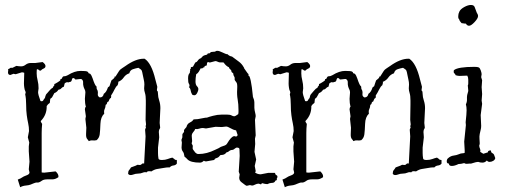

<svg xmlns="http://www.w3.org/2000/svg" viewBox="-20 -743 2064 785"><path d="M69.3 -447.3 43.9 -439.5 35.2 -441.4 22.5 -436.5Q12.7 -436.5 12.7 -447.3L13.7 -456.1Q13.7 -459 12.7 -460Q18.6 -461.9 21 -464.4Q23.4 -466.8 31.2 -465.8L46.9 -473.6Q57.6 -471.7 66.9 -471.7Q76.2 -471.7 85 -478.5Q93.8 -485.4 105.5 -485.4H124L154.3 -489.3Q166 -480.5 166 -473.1Q166 -465.8 158.7 -462.9Q151.4 -460 147.5 -455.1L145.5 -454.1Q140.6 -454.1 138.7 -457Q136.7 -460 130.9 -460Q129.9 -456.1 129.9 -442.9Q129.9 -429.7 133.8 -414.6Q137.7 -399.4 137.7 -381.8L135.7 -366.2Q135.7 -356.4 145.5 -330.1Q146.5 -329.1 150.9 -329.1Q155.3 -329.1 156.7 -332.5Q158.2 -335.9 160.2 -338.4Q162.1 -340.8 162.6 -340.8Q163.1 -340.8 164.1 -343.8Q165 -346.7 165.5 -349.6Q166 -352.5 168 -356Q169.9 -359.4 171.9 -360.8Q173.8 -362.3 181.2 -371.6Q188.5 -380.9 196.3 -384.8Q197.3 -389.6 200.2 -391.6Q203.1 -393.6 202.1 -399.4Q204.1 -399.4 214.4 -405.8Q224.6 -412.1 226.1 -414.1Q227.5 -416 227.1 -417.5Q226.6 -418.9 227.5 -419.9Q229.5 -420.9 230.5 -419.9Q231.4 -418.9 234.4 -425.3Q237.3 -431.6 242.7 -431.2Q248 -430.7 256.8 -435.5Q285.2 -453.1 309.1 -453.1Q333 -453.1 337.4 -450.2Q341.8 -447.3 341.3 -445.8Q340.8 -444.3 342.8 -443.4L348.6 -441.4Q354.5 -435.5 358.9 -421.9Q363.3 -408.2 367.2 -399.9Q371.1 -391.6 373 -391.1Q375 -390.6 375 -384.8Q375 -378.9 376.5 -377.4Q377.9 -376 379.4 -371.1Q380.9 -366.2 379.9 -357.9Q378.9 -349.6 387.7 -344.7H388.7Q401.4 -344.7 404.3 -359.4Q415 -366.2 420.9 -384.8Q421.9 -386.7 423.8 -387.7Q425.8 -388.7 427.7 -390.6Q429.7 -396.5 431.6 -402.8Q433.6 -409.2 435.5 -414.1Q438.5 -417 441.9 -419.4Q445.3 -421.9 448.2 -425.8V-429.7H452.1Q457 -436.5 462.4 -445.8Q467.8 -455.1 471.7 -458.5Q475.6 -461.9 479 -463.9Q482.4 -465.8 492.2 -472.7Q534.2 -502.9 567.4 -502.9H571.3Q599.6 -484.4 615.2 -418Q619.1 -402.3 623 -388.7V-386.7Q620.1 -372.1 623 -371.1Q626 -370.1 626 -358.4Q626 -346.7 630.9 -332Q635.7 -317.4 635.7 -300.8L632.8 -240.2L634.8 -221.7Q634.8 -218.8 632.8 -216.3Q630.9 -213.9 629.9 -208.5Q628.9 -203.1 629.9 -196.8Q630.9 -190.4 630.9 -181.6L626 -139.6V-117.2Q626 -106.4 627.9 -94.7Q628.9 -88.9 642.1 -88.9Q655.3 -88.9 665.5 -92.8Q675.8 -96.7 684.6 -98.6L694.3 -91.8Q694.3 -88.9 698.7 -89.4Q703.1 -89.8 703.1 -86.9V-74.2Q698.2 -67.4 689 -66.4Q679.7 -65.4 673.8 -58.6H667Q661.1 -58.6 647.9 -56.2Q634.8 -53.7 623.5 -52.2Q612.3 -50.8 598.6 -42Q596.7 -43 589.4 -43Q582 -43 579.1 -38.1Q577.1 -39.1 572.8 -39.1Q568.4 -39.1 564 -37.1Q559.6 -35.2 554.7 -34.2L534.2 -32.2Q529.3 -31.2 524.4 -29.3Q519.5 -27.3 513.7 -27.3Q507.8 -27.3 503.9 -32.2V-34.2Q503.9 -43 507.8 -47.4Q511.7 -51.8 515.6 -58.6L534.2 -65.4L542 -69.3L551.8 -68.4Q556.6 -68.4 559.6 -72.3Q562.5 -76.2 569.3 -74.2L575.2 -185.5L573.2 -212.9L577.1 -223.6L575.2 -225.6L577.1 -234.4L575.2 -252.9L576.2 -315.4V-332Q576.2 -351.6 572.8 -362.3Q569.3 -373 569.3 -381.8L570.3 -397.5Q570.3 -407.2 567.9 -417Q565.4 -426.8 563.5 -438Q561.5 -449.2 559.6 -454.1Q557.6 -459 545.9 -465.8Q535.2 -463.9 523.4 -460Q511.7 -456.1 508.8 -443.4Q494.1 -438.5 485.8 -426.3Q477.5 -414.1 462.9 -408.2L463.9 -405.3Q463.9 -403.3 462.9 -400.9Q461.9 -398.4 460.9 -394.5Q454.1 -389.6 447.8 -376.5Q441.4 -363.3 437.5 -357.9Q433.6 -352.5 434.1 -351.1Q434.6 -349.6 434.6 -347.7L433.6 -342.8Q428.7 -340.8 427.2 -336.4Q425.8 -332 423.8 -328.1Q418 -326.2 417.5 -321.3Q417 -316.4 412.1 -314.5Q411.1 -302.7 407.7 -296.4Q404.3 -290 406.2 -278.3Q391.6 -264.6 390.6 -236.8Q389.6 -209 387.7 -193.8Q385.7 -178.7 375 -169.9Q367.2 -168 358.9 -168.9Q350.6 -169.9 342.8 -166Q341.8 -168.9 336.4 -174.8Q331.1 -180.7 332 -197.3Q333 -213.9 333 -220.7L329.1 -256.8L331.1 -267.6L327.1 -295.9Q327.1 -302.7 331.1 -306.6Q327.1 -320.3 327.1 -338.9L329.1 -365.2Q329.1 -372.1 326.2 -377.4Q323.2 -382.8 321.3 -390.1Q319.3 -397.5 319.8 -406.2Q320.3 -415 312.5 -419.9H306.6L290 -418Q286.1 -418 285.2 -420.9Q284.2 -423.8 279.3 -423.8H277.3Q274.4 -420.9 273.4 -415.5Q272.5 -410.2 267.6 -408.2Q263.7 -408.2 261.7 -406.7Q259.8 -405.3 253.9 -407.2Q245.1 -404.3 244.1 -400.9Q243.2 -397.5 241.2 -388.7Q234.4 -386.7 230.5 -381.8Q226.6 -377 218.8 -376Q212.9 -366.2 202.1 -362.3L195.3 -349.6Q192.4 -342.8 185.5 -338.9L183.6 -322.3Q175.8 -317.4 170.9 -309.6Q171.9 -274.4 147.5 -249L146.5 -247.1Q146.5 -245.1 152.3 -236.3Q150.4 -216.8 150.4 -199.2V-38.1Q154.3 -37.1 161.1 -37.1L205.1 -42H208Q218.8 -31.2 218.8 -23.4V-18.6Q206.1 -9.8 195.3 -9.8H175.8Q159.2 -9.8 152.3 -4.9Q145.5 0 140.6 2Q135.7 3.9 131.8 3.4Q127.9 2.9 123.5 4.4Q119.1 5.9 115.7 7.3Q112.3 8.8 105 11.7Q97.7 14.6 85.4 15.6Q73.2 16.6 62.5 22.5L52.7 -8.8Q62.5 -11.7 77.1 -21.5Q82 -23.4 91.3 -27.3Q100.6 -31.2 100.6 -38.1L97.7 -50.8L100.6 -82L97.7 -124V-144.5L99.6 -160.2L93.8 -181.6L98.6 -207Q98.6 -223.6 95.2 -238.8Q91.8 -253.9 89.4 -272Q86.9 -290 86.9 -314.9Q86.9 -339.8 83 -357.4L85 -364.3Q85 -368.2 81.1 -376Q77.1 -392.6 78.1 -410.2Q79.1 -427.7 79.1 -445.3Q75.2 -447.3 69.3 -447.3Z M788.1 -255.9 819.3 -261.7Q827.1 -261.7 829.6 -263.2Q832 -264.6 850.6 -269.5Q869.1 -274.4 885.7 -274.4H909.2Q920.9 -274.4 926.8 -271Q932.6 -267.6 937.5 -267.6Q942.4 -267.6 954.1 -276.4Q955.1 -280.3 955.1 -284.2V-293Q955.1 -317.4 951.7 -336.4Q948.2 -355.5 949.7 -377.9Q951.2 -400.4 946.8 -405.8Q942.4 -411.1 940.4 -414.6Q938.5 -418 939.5 -421.9Q940.4 -425.8 937 -431.2Q933.6 -436.5 934.1 -439Q934.6 -441.4 933.1 -443.4Q931.6 -445.3 930.2 -445.8Q928.7 -446.3 927.2 -448.2Q925.8 -450.2 926.3 -451.2Q926.8 -452.1 925.3 -455.1Q923.8 -458 920.4 -460.4Q917 -462.9 916 -467.8Q903.3 -473.6 894.5 -487.3Q889.6 -488.3 884.3 -487.8Q878.9 -487.3 874.5 -488.8Q870.1 -490.2 867.2 -491.7Q864.3 -493.2 860.4 -493.2L837.9 -487.3Q836.9 -487.3 831.1 -489.3Q826.2 -488.3 826.2 -482.9Q826.2 -477.5 824.2 -474.6Q815.4 -474.6 815.4 -467.8Q810.5 -467.8 808.6 -464.8Q806.6 -461.9 800.8 -463.9Q796.9 -457 793 -450.2Q789.1 -443.4 782.2 -439.5Q779.3 -423.8 779.3 -410.2Q779.3 -396.5 785.2 -390.6Q791 -384.8 791 -378.4Q791 -372.1 786.1 -362.8Q781.2 -353.5 774.4 -353.5Q767.6 -353.5 765.1 -357.4Q762.7 -361.3 761.2 -366.2Q759.8 -371.1 758.8 -376.5Q757.8 -381.8 752 -387.7Q754.9 -387.7 754.9 -392.6Q754.9 -397.5 752 -401.4Q749 -405.3 749 -422.9Q749 -440.4 756.8 -445.3Q755.9 -445.3 755.9 -447.3L757.8 -456.1Q756.8 -456.1 756.8 -458L760.7 -463.9L759.8 -465.8Q760.7 -469.7 764.2 -469.2Q767.6 -468.8 769.5 -471.2Q771.5 -473.6 778.3 -487.3Q785.2 -489.3 787.6 -493.7Q790 -498 794.9 -502Q802.7 -504.9 805.7 -509.3Q808.6 -513.7 813 -515.6Q817.4 -517.6 822.8 -518.6Q828.1 -519.5 830.1 -525.4L833 -524.4Q837.9 -524.4 839.8 -527.8Q841.8 -531.2 851.1 -531.2Q860.4 -531.2 861.3 -533.2Q862.3 -535.2 869.1 -535.2Q876 -535.2 890.1 -528.3Q904.3 -521.5 907.2 -521.5H910.2Q917 -513.7 928.7 -511.7Q942.4 -501 955.6 -491.7Q968.8 -482.4 976.6 -467.8Q978.5 -465.8 978 -464.8Q977.5 -463.9 980.5 -460.4Q983.4 -457 986.3 -452.1Q989.3 -447.3 992.2 -443.8Q995.1 -440.4 995.6 -440.9Q996.1 -441.4 996.1 -433.6L997.1 -432.6L1000 -430.7Q1005.9 -416 1009.8 -385.7Q1013.7 -355.5 1013.7 -351.1Q1013.7 -346.7 1015.1 -344.2Q1016.6 -341.8 1018.6 -334.5Q1020.5 -327.1 1020 -314Q1019.5 -300.8 1021 -292.5Q1022.5 -284.2 1023.9 -278.8Q1025.4 -273.4 1025.4 -267.6L1022.5 -252.9L1025.4 -189.5L1022.5 -175.8L1023.4 -154.3L1020.5 -122.1L1027.3 -90.8L1021.5 -64.5L1025.4 -43.9Q1025.4 -40 1022.5 -38.1Q1032.2 -30.3 1045.9 -30.3L1076.2 -36.1H1103.5Q1105.5 -34.2 1105.5 -32.2Q1105.5 -30.3 1107.9 -28.3Q1110.4 -26.4 1112.3 -25.4Q1114.3 -24.4 1114.3 -20.5Q1114.3 -16.6 1112.3 -14.2Q1110.4 -11.7 1112.3 -6.8Q1106.4 -5.9 1105 -2.4Q1103.5 1 1100.1 2.9Q1096.7 4.9 1089.8 4.9Q1083 4.9 1073.2 9.8Q1069.3 8.8 1063.5 8.8L1051.8 5.9Q1049.8 5.9 1049.3 8.3Q1048.8 10.7 1045.9 10.7L1038.1 7.8Q1030.3 7.8 1022.9 11.7Q1015.6 15.6 1011.7 15.6Q1007.8 15.6 1002 13.7L989.3 16.6Q986.3 16.6 981.4 12.7Q976.6 8.8 967.3 2Q958 -4.9 958 -16.6L960 -30.3L956.1 -41L960 -105.5L959 -132.8Q959 -139.6 948.2 -139.6Q945.3 -139.6 941.9 -136.7Q938.5 -133.8 935.1 -131.8Q931.6 -129.9 928.2 -129.9Q924.8 -129.9 920.9 -127.9Q917 -126 914.6 -123.5Q912.1 -121.1 906.2 -120.1Q898.4 -109.4 885.7 -109.4H882.8Q879.9 -108.4 877.9 -105.5Q876 -102.5 872.6 -100.1Q869.1 -97.7 863.8 -96.2Q858.4 -94.7 855.5 -88.9L822.3 -83Q817.4 -83 813.5 -85.9Q805.7 -78.1 797.9 -78.1Q758.8 -78.1 746.1 -91.8Q741.2 -97.7 734.4 -102.5L731.4 -116.2Q729.5 -121.1 727.1 -124Q724.6 -127 723.1 -132.8Q721.7 -138.7 722.7 -146Q723.6 -153.3 723.6 -160.2L721.7 -170.9L725.6 -181.6V-191.4Q725.6 -195.3 727.5 -197.3Q729.5 -199.2 731.4 -202.1Q733.4 -205.1 732.4 -208.5Q731.4 -211.9 737.3 -217.8Q743.2 -223.6 743.2 -226.1Q743.2 -228.5 746.6 -233.9Q750 -239.3 758.3 -243.2Q766.6 -247.1 771.5 -254.9Q780.3 -255.9 788.1 -255.9ZM937.5 -186.5 945.3 -184.6Q947.3 -184.6 948.7 -187Q950.2 -189.5 952.1 -189.5L945.3 -210Q933.6 -211.9 922.4 -218.8Q911.1 -225.6 904.3 -225.6L886.7 -223.6L861.3 -224.6L822.3 -217.8L809.6 -219.7Q801.8 -219.7 793.9 -216.8Q786.1 -213.9 778.3 -215.8Q776.4 -210 769.5 -202.1Q762.7 -194.3 764.2 -183.6Q765.6 -172.9 765.6 -166L763.7 -157.2Q763.7 -155.3 765.1 -153.3Q766.6 -151.4 767.6 -148.9Q768.6 -146.5 768.1 -143.6Q767.6 -140.6 767.6 -136.7Q767.6 -132.8 772 -127.9Q776.4 -123 778.3 -118.2L779.3 -119.1Q781.2 -119.1 782.7 -116.2Q784.2 -113.3 792 -113.3Q825.2 -113.3 860.4 -130.9L873 -136.7Q882.8 -143.6 894 -146.5Q905.3 -149.4 909.2 -157.2Q924.8 -183.6 936.5 -186.5Z M1151.4 -447.3 1126 -439.5 1117.2 -441.4 1104.5 -436.5Q1094.7 -436.5 1094.7 -447.3L1095.7 -456.1Q1095.7 -459 1094.7 -460Q1100.6 -461.9 1103 -464.4Q1105.5 -466.8 1113.3 -465.8L1128.9 -473.6Q1139.6 -471.7 1148.9 -471.7Q1158.2 -471.7 1167 -478.5Q1175.8 -485.4 1187.5 -485.4H1206.1L1236.3 -489.3Q1248 -480.5 1248 -473.1Q1248 -465.8 1240.7 -462.9Q1233.4 -460 1229.5 -455.1L1227.5 -454.1Q1222.7 -454.1 1220.7 -457Q1218.8 -460 1212.9 -460Q1211.9 -456.1 1211.9 -442.9Q1211.9 -429.7 1215.8 -414.6Q1219.7 -399.4 1219.7 -381.8L1217.8 -366.2Q1217.8 -356.4 1227.5 -330.1Q1228.5 -329.1 1232.9 -329.1Q1237.3 -329.1 1238.8 -332.5Q1240.2 -335.9 1242.2 -338.4Q1244.1 -340.8 1244.6 -340.8Q1245.1 -340.8 1246.1 -343.8Q1247.1 -346.7 1247.6 -349.6Q1248 -352.5 1250 -356Q1252 -359.4 1253.9 -360.8Q1255.9 -362.3 1263.2 -371.6Q1270.5 -380.9 1278.3 -384.8Q1279.3 -389.6 1282.2 -391.6Q1285.2 -393.6 1284.2 -399.4Q1286.1 -399.4 1296.4 -405.8Q1306.6 -412.1 1308.1 -414.1Q1309.6 -416 1309.1 -417.5Q1308.6 -418.9 1309.6 -419.9Q1311.5 -420.9 1312.5 -419.9Q1313.5 -418.9 1316.4 -425.3Q1319.3 -431.6 1324.7 -431.2Q1330.1 -430.7 1338.9 -435.5Q1367.2 -453.1 1391.1 -453.1Q1415 -453.1 1419.4 -450.2Q1423.8 -447.3 1423.3 -445.8Q1422.9 -444.3 1424.8 -443.4L1430.7 -441.4Q1436.5 -435.5 1440.9 -421.9Q1445.3 -408.2 1449.2 -399.9Q1453.1 -391.6 1455.1 -391.1Q1457 -390.6 1457 -384.8Q1457 -378.9 1458.5 -377.4Q1460 -376 1461.4 -371.1Q1462.9 -366.2 1461.9 -357.9Q1460.9 -349.6 1469.7 -344.7H1470.7Q1483.4 -344.7 1486.3 -359.4Q1497.1 -366.2 1502.9 -384.8Q1503.9 -386.7 1505.9 -387.7Q1507.8 -388.7 1509.8 -390.6Q1511.7 -396.5 1513.7 -402.8Q1515.6 -409.2 1517.6 -414.1Q1520.5 -417 1523.9 -419.4Q1527.3 -421.9 1530.3 -425.8V-429.7H1534.2Q1539.1 -436.5 1544.4 -445.8Q1549.8 -455.1 1553.7 -458.5Q1557.6 -461.9 1561 -463.9Q1564.5 -465.8 1574.2 -472.7Q1616.2 -502.9 1649.4 -502.9H1653.3Q1681.6 -484.4 1697.3 -418Q1701.2 -402.3 1705.1 -388.7V-386.7Q1702.1 -372.1 1705.1 -371.1Q1708 -370.1 1708 -358.4Q1708 -346.7 1712.9 -332Q1717.8 -317.4 1717.8 -300.8L1714.8 -240.2L1716.8 -221.7Q1716.8 -218.8 1714.8 -216.3Q1712.9 -213.9 1711.9 -208.5Q1710.9 -203.1 1711.9 -196.8Q1712.9 -190.4 1712.9 -181.6L1708 -139.6V-117.2Q1708 -106.4 1710 -94.7Q1710.9 -88.9 1724.1 -88.9Q1737.3 -88.9 1747.6 -92.8Q1757.8 -96.7 1766.6 -98.6L1776.4 -91.8Q1776.4 -88.9 1780.8 -89.4Q1785.2 -89.8 1785.2 -86.9V-74.2Q1780.3 -67.4 1771 -66.4Q1761.7 -65.4 1755.9 -58.6H1749Q1743.2 -58.6 1730 -56.2Q1716.8 -53.7 1705.6 -52.2Q1694.3 -50.8 1680.7 -42Q1678.7 -43 1671.4 -43Q1664.1 -43 1661.1 -38.1Q1659.2 -39.1 1654.8 -39.1Q1650.4 -39.1 1646 -37.1Q1641.6 -35.2 1636.7 -34.2L1616.2 -32.2Q1611.3 -31.2 1606.4 -29.3Q1601.6 -27.3 1595.7 -27.3Q1589.8 -27.3 1585.9 -32.2V-34.2Q1585.9 -43 1589.8 -47.4Q1593.8 -51.8 1597.7 -58.6L1616.2 -65.4L1624 -69.3L1633.8 -68.4Q1638.7 -68.4 1641.6 -72.3Q1644.5 -76.2 1651.4 -74.2L1657.2 -185.5L1655.3 -212.9L1659.2 -223.6L1657.2 -225.6L1659.2 -234.4L1657.2 -252.9L1658.2 -315.4V-332Q1658.2 -351.6 1654.8 -362.3Q1651.4 -373 1651.4 -381.8L1652.3 -397.5Q1652.3 -407.2 1649.9 -417Q1647.5 -426.8 1645.5 -438Q1643.6 -449.2 1641.6 -454.1Q1639.6 -459 1627.9 -465.8Q1617.2 -463.9 1605.5 -460Q1593.8 -456.1 1590.8 -443.4Q1576.2 -438.5 1567.9 -426.3Q1559.6 -414.1 1544.9 -408.2L1545.9 -405.3Q1545.9 -403.3 1544.9 -400.9Q1543.9 -398.4 1543 -394.5Q1536.1 -389.6 1529.8 -376.5Q1523.4 -363.3 1519.5 -357.9Q1515.6 -352.5 1516.1 -351.1Q1516.6 -349.6 1516.6 -347.7L1515.6 -342.8Q1510.7 -340.8 1509.3 -336.4Q1507.8 -332 1505.9 -328.1Q1500 -326.2 1499.5 -321.3Q1499 -316.4 1494.1 -314.5Q1493.2 -302.7 1489.7 -296.4Q1486.3 -290 1488.3 -278.3Q1473.6 -264.6 1472.7 -236.8Q1471.7 -209 1469.7 -193.8Q1467.8 -178.7 1457 -169.9Q1449.2 -168 1440.9 -168.9Q1432.6 -169.9 1424.8 -166Q1423.8 -168.9 1418.5 -174.8Q1413.1 -180.7 1414.1 -197.3Q1415 -213.9 1415 -220.7L1411.1 -256.8L1413.1 -267.6L1409.2 -295.9Q1409.2 -302.7 1413.1 -306.6Q1409.2 -320.3 1409.2 -338.9L1411.1 -365.2Q1411.1 -372.1 1408.2 -377.4Q1405.3 -382.8 1403.3 -390.1Q1401.4 -397.5 1401.9 -406.2Q1402.3 -415 1394.5 -419.9H1388.7L1372.1 -418Q1368.2 -418 1367.2 -420.9Q1366.2 -423.8 1361.3 -423.8H1359.4Q1356.4 -420.9 1355.5 -415.5Q1354.5 -410.2 1349.6 -408.2Q1345.7 -408.2 1343.8 -406.7Q1341.8 -405.3 1335.9 -407.2Q1327.1 -404.3 1326.2 -400.9Q1325.2 -397.5 1323.2 -388.7Q1316.4 -386.7 1312.5 -381.8Q1308.6 -377 1300.8 -376Q1294.9 -366.2 1284.2 -362.3L1277.3 -349.6Q1274.4 -342.8 1267.6 -338.9L1265.6 -322.3Q1257.8 -317.4 1252.9 -309.6Q1253.9 -274.4 1229.5 -249L1228.5 -247.1Q1228.5 -245.1 1234.4 -236.3Q1232.4 -216.8 1232.4 -199.2V-38.1Q1236.3 -37.1 1243.2 -37.1L1287.1 -42H1290Q1300.8 -31.2 1300.8 -23.4V-18.6Q1288.1 -9.8 1277.3 -9.8H1257.8Q1241.2 -9.8 1234.4 -4.9Q1227.5 0 1222.7 2Q1217.8 3.9 1213.9 3.4Q1210 2.9 1205.6 4.4Q1201.2 5.9 1197.8 7.3Q1194.3 8.8 1187 11.7Q1179.7 14.6 1167.5 15.6Q1155.3 16.6 1144.5 22.5L1134.8 -8.8Q1144.5 -11.7 1159.2 -21.5Q1164.1 -23.4 1173.3 -27.3Q1182.6 -31.2 1182.6 -38.1L1179.7 -50.8L1182.6 -82L1179.7 -124V-144.5L1181.6 -160.2L1175.8 -181.6L1180.7 -207Q1180.7 -223.6 1177.2 -238.8Q1173.8 -253.9 1171.4 -272Q1168.9 -290 1168.9 -314.9Q1168.9 -339.8 1165 -357.4L1167 -364.3Q1167 -368.2 1163.1 -376Q1159.2 -392.6 1160.2 -410.2Q1161.1 -427.7 1161.1 -445.3Q1157.2 -447.3 1151.4 -447.3Z M1883.8 -243.2Q1887.7 -278.3 1887.7 -292.5Q1887.7 -306.6 1884.8 -316.4Q1889.6 -326.2 1889.2 -336.4Q1888.7 -346.7 1890.1 -354.5Q1891.6 -362.3 1893.1 -365.7Q1894.5 -369.1 1894.5 -373L1892.6 -393.6Q1894.5 -396.5 1894.5 -402.3V-417Q1894.5 -426.8 1890.6 -433.6H1884.8L1859.4 -432.6Q1851.6 -432.6 1842.8 -435.5Q1840.8 -441.4 1837.9 -442.9Q1835 -444.3 1835 -449.2Q1835 -454.1 1835.9 -456.1Q1852.5 -469.7 1919.9 -469.7Q1932.6 -469.7 1937.5 -467.3Q1942.4 -464.8 1945.8 -454.6Q1949.2 -444.3 1949.2 -439.5L1947.3 -427.7L1951.2 -415L1949.2 -386.7L1951.2 -358.4L1949.2 -332L1951.2 -318.4L1945.3 -272.5L1947.3 -228.5Q1947.3 -219.7 1945.3 -212.4Q1943.4 -205.1 1941.4 -195.3Q1939.5 -185.5 1940.4 -174.8Q1941.4 -164.1 1941.4 -157.7Q1941.4 -151.4 1940.4 -151.4Q1939.5 -151.4 1939.5 -146.5Q1939.5 -141.6 1942.4 -135.3Q1945.3 -128.9 1943.4 -122.1Q1955.1 -114.3 1956.1 -114.3L1974.6 -120.1Q1974.6 -127.9 1985.4 -127.9Q1988.3 -127.9 1987.8 -124Q1987.3 -120.1 1991.2 -118.2Q1995.1 -116.2 1997.6 -113.8Q2000 -111.3 2001.5 -106Q2002.9 -100.6 2004.9 -96.7Q2003.9 -89.8 1996.6 -85.4Q1989.3 -81.1 1981.9 -81.1Q1974.6 -81.1 1970.7 -86.9Q1962.9 -78.1 1952.6 -78.1Q1942.4 -78.1 1935.5 -81.1Q1926.8 -81.1 1906.2 -74.2H1900.4L1887.7 -73.2Q1881.8 -73.2 1877.9 -76.2Q1864.3 -72.3 1854.5 -72.3Q1838.9 -64.5 1827.1 -64.5Q1815.4 -64.5 1815.4 -74.2Q1806.6 -74.2 1806.6 -83Q1806.6 -91.8 1811.5 -95.7Q1822.3 -105.5 1834.5 -106.9Q1846.7 -108.4 1855.5 -112.3Q1864.3 -116.2 1870.1 -116.2Q1876 -116.2 1879.9 -118.2V-127.9L1877.9 -164.1L1884.8 -231.4ZM1880.9 -646.5 1867.2 -648.4Q1865.2 -651.4 1862.3 -654.3Q1859.4 -657.2 1857.9 -662.1Q1856.4 -667 1855 -667Q1853.5 -667 1853.5 -676.8Q1853.5 -686.5 1858.4 -696.3Q1863.3 -706.1 1878.4 -714.4Q1893.6 -722.7 1905.3 -722.7Q1917 -722.7 1920.4 -714.8Q1923.8 -707 1926.3 -699.2Q1928.7 -691.4 1931.6 -687Q1934.6 -682.6 1934.6 -677.7Q1934.6 -668 1920.4 -652.8Q1906.2 -637.7 1897.9 -637.7Q1889.6 -637.7 1884.8 -646.5Z"/></svg>

Font: Mountains of Christmas
Style: Regular
Weight: 400
Designer: Crystal Kluge
Foundry: Font Diner, Inc DBA Tart Workshop
Version: Version 1.002